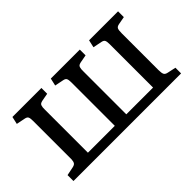

<svg xmlns="http://www.w3.org/2000/svg" viewBox="-66 -803 1100 1100"><g transform="rotate(-45 484.0 -253.5)"><path d="M47.9 0V-47.9L98.1 -58.1Q115.7 -61.5 121.3 -69.8Q127 -78.1 127.9 -95.2V-407.2Q127.9 -429.7 123.3 -438.5Q118.7 -447.3 103 -450.2L49.8 -460.9L60.1 -506.8H294.9V-460L247.1 -451.2Q237.8 -449.2 232.2 -445.8Q226.6 -442.4 224.4 -435.1Q222.2 -427.7 221.7 -421.9Q221.2 -416 221.2 -402.8V-56.2H439V-407.2Q439 -429.7 434.3 -438.5Q429.7 -447.3 414.1 -450.2L360.8 -460.9L371.1 -506.8H606V-460L558.1 -451.2Q548.8 -449.2 543.2 -445.8Q537.6 -442.4 535.4 -435.1Q533.2 -427.7 532.7 -421.9Q532.2 -416 532.2 -402.8V-56.2H749V-407.2Q749 -429.7 744.4 -438.5Q739.7 -447.3 724.1 -450.2L670.9 -460.9L681.2 -506.8H916V-460L868.2 -451.2Q850.6 -447.8 846.2 -437.5Q841.8 -427.2 841.8 -402.8V-105Q841.8 -81.1 846.9 -70.3Q852.1 -59.6 872.1 -56.2L919.9 -45.9V0Z"/></g></svg>

Font: Literata Book
Style: Regular
Weight: 400
Designer: Latin by Veronika Burian and Jose Scaglione. Greek by Irene Vlachou. Cyrillic by Vera Evstafieva
Foundry: TypeTogether
Version: Version 2.003;PS 002.003;hotconv 1.0.88;makeotf.lib2.5.64775